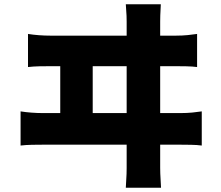

<svg xmlns="http://www.w3.org/2000/svg" viewBox="-20 -822 1040 905"><path d="M738 -802Q736 -768 735.5 -749.5Q735 -731 735 -720V-654H810Q839 -654 864 -656.5Q889 -659 909 -662V-506Q887 -509 857.5 -509.5Q828 -510 810 -510H735V-289H832Q861 -289 886.5 -291.5Q912 -294 931 -297V-136Q909 -139 880 -139.5Q851 -140 832 -140H735V-32Q735 -26 735.5 -4Q736 18 739 63H573Q576 19 576.5 -2Q577 -23 577 -30V-140H181Q158 -140 130.5 -139.5Q103 -139 77 -136V-297Q102 -293 129.5 -291Q157 -289 181 -289H264V-510H217Q193 -510 165.5 -509.5Q138 -509 112 -506V-662Q137 -658 164.5 -656Q192 -654 217 -654H577V-720Q577 -731 576.5 -747Q576 -763 573 -802ZM417 -289H577V-510H417Z"/></svg>

Font: Source Han Sans CN Heavy
Style: Regular
Weight: 900
Designer: Ryoko NISHIZUKA 西塚涼子 (kana, bopomofo & ideographs); Paul D. Hunt (Latin, Greek & Cyrillic); Sandoll Communications 산돌커뮤니
Foundry: Adobe
Version: Version 2.000;hotconv 1.0.107;makeotfexe 2.5.65593